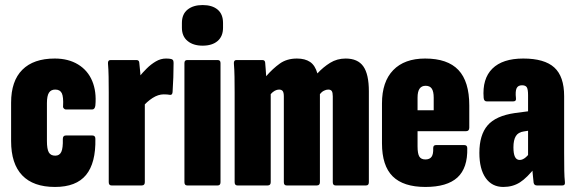

<svg xmlns="http://www.w3.org/2000/svg" viewBox="-20 -735 2284 761"><path d="M198 6Q112 6 68 -40Q24 -86 24 -176V-328Q24 -414 68.5 -458.5Q113 -503 197 -503Q251 -503 289.5 -479.5Q328 -456 345.5 -414Q363 -372 358 -317Q356 -301 345 -301H241Q237 -301 233 -305Q229 -309 230 -314Q232 -351 225 -365.5Q218 -380 199 -380Q182 -380 174 -367.5Q166 -355 166 -326V-176Q166 -144 173.5 -131Q181 -118 199 -118Q216 -118 223 -133Q230 -148 229 -184Q229 -198 241 -198H346Q358 -198 358 -185Q360 -89 321 -41.5Q282 6 198 6Z M422 0Q411 0 411 -13V-368Q411 -401 410.5 -430.5Q410 -460 408 -483Q407 -497 418 -497H521Q531 -497 532 -487Q534 -471 536 -446.5Q538 -422 538 -403L554 -370V-13Q554 0 542 0ZM544 -310 532 -431Q545 -447 561.5 -463.5Q578 -480 597.5 -491.5Q617 -503 638 -503Q651 -503 659 -501Q665 -499 666.5 -495Q668 -491 668 -485Q668 -459 667 -428.5Q666 -398 664 -370Q663 -358 654 -359Q649 -360 642.5 -360.5Q636 -361 629 -361Q607 -361 584.5 -346.5Q562 -332 544 -310Z M722 0Q711 0 711 -13V-485Q711 -497 722 -497H843Q854 -497 854 -485V-13Q854 0 843 0ZM783 -554Q746 -554 723.5 -572.5Q701 -591 701 -625V-644Q701 -679 723.5 -697Q746 -715 783 -715Q821 -715 842.5 -697Q864 -679 864 -644V-625Q864 -591 842.5 -572.5Q821 -554 783 -554Z M921 0Q910 0 910 -13V-368Q910 -401 909.5 -430.5Q909 -460 907 -483Q906 -497 917 -497H1020Q1030 -497 1031 -487Q1032 -477 1033 -462Q1034 -447 1035 -433Q1061 -463 1089 -483Q1117 -503 1157 -503Q1189 -503 1209 -489.5Q1229 -476 1238 -444Q1261 -469 1288.5 -486Q1316 -503 1350 -503Q1398 -503 1420 -472Q1442 -441 1442 -373V-13Q1442 0 1431 0H1310Q1299 0 1299 -13V-353Q1299 -368 1295 -374Q1291 -380 1281 -380Q1273 -380 1264 -375.5Q1255 -371 1248 -362V-13Q1248 0 1236 0H1116Q1105 0 1105 -13V-353Q1105 -368 1100.5 -374Q1096 -380 1086 -380Q1078 -380 1069.5 -375.5Q1061 -371 1053 -362V-13Q1053 0 1041 0Z M1666 6Q1579 6 1536.5 -36Q1494 -78 1494 -167V-325Q1494 -411 1538.5 -457Q1583 -503 1665 -503Q1754 -503 1797 -457.5Q1840 -412 1840 -317V-229Q1840 -215 1827 -215H1635V-155Q1635 -126 1642 -114.5Q1649 -103 1666 -103Q1683 -103 1690.5 -113.5Q1698 -124 1697 -148Q1697 -160 1708 -160H1820Q1832 -160 1832 -148Q1834 -69 1793 -31.5Q1752 6 1666 6ZM1635 -298H1699V-348Q1699 -372 1691.5 -383.5Q1684 -395 1667 -395Q1651 -395 1643 -383.5Q1635 -372 1635 -348Z M2108 0Q2097 0 2095 -11Q2093 -26 2091 -50.5Q2089 -75 2089 -94L2073 -113V-358Q2073 -381 2068 -389Q2063 -397 2049 -397Q2033 -397 2027.5 -385Q2022 -373 2025 -346Q2027 -333 2013 -333H1910Q1898 -333 1897 -347Q1891 -423 1931.5 -463Q1972 -503 2054 -503Q2138 -503 2177 -467.5Q2216 -432 2216 -354V-130Q2216 -84 2216.5 -58Q2217 -32 2219 -14Q2221 0 2209 0ZM1975 6Q1930 6 1905 -29.5Q1880 -65 1880 -129Q1880 -200 1912.5 -238Q1945 -276 2021 -287L2082 -295L2081 -218L2056 -214Q2034 -211 2024.5 -195.5Q2015 -180 2015 -151Q2015 -126 2021 -113.5Q2027 -101 2040 -101Q2052 -101 2064.5 -112Q2077 -123 2092 -147L2104 -75Q2069 -30 2040.5 -12Q2012 6 1975 6Z"/></svg>

Font: Sofia Sans Extra Condensed Black
Style: Regular
Weight: 900
Designer: Botio Nikoltchev, Ani Petrova
Foundry: lettersoup
Version: Version 4.101